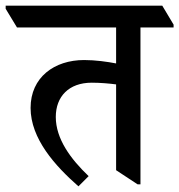

<svg xmlns="http://www.w3.org/2000/svg" viewBox="-64 -644 633 678"><path d="M213 14 249 -22C185 -83 133 -154 133 -231C133 -303 179 -352 260 -352C290 -352 323 -349 346 -346V-43L422 7H432V-547H549V-557L509 -624H-44V-613L-4 -547H346V-420C315 -426 273 -432 233 -432C128 -432 44 -371 44 -263C44 -154 131 -58 213 14Z"/></svg>

Font: Noto Serif Devanagari SemiCondensed Medium
Style: Regular
Weight: 500
Width: 4
Designer: Universal Thirst, Indian Type Foundry and the Monotype Design Team
Foundry: Monotype Imaging Inc.
Version: Version 2.004